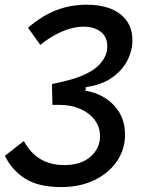

<svg xmlns="http://www.w3.org/2000/svg" viewBox="-36 -547 642 802"><path d="M219.7 234.4Q125 234.4 69.6 199.5Q14.2 164.6 -15.6 104L63.5 42Q117.7 142.6 232.4 142.6Q301.8 142.6 341.8 107.7Q381.8 72.8 381.8 22Q381.8 -17.1 359.1 -46.6Q336.4 -76.2 298.1 -92.5Q259.8 -108.9 212.9 -108.9H183.1L181.6 -168.5L181.2 -195.8Q201.2 -199.7 221.7 -204.8Q242.2 -210 255.4 -213.4Q335.9 -235.8 374 -272.2Q412.1 -308.6 412.1 -353Q412.1 -393.1 384.8 -414.3Q357.4 -435.5 313.5 -435.5Q269.5 -435.5 222.4 -415Q175.3 -394.5 132.3 -359.4L81.1 -431.2Q140.1 -481.9 199.7 -504.6Q259.3 -527.3 324.7 -527.3Q416.5 -527.3 466.8 -487.8Q517.1 -448.2 517.1 -379.4Q517.1 -335 495.4 -293.2Q473.6 -251.5 430.4 -221.7Q387.2 -191.9 322.3 -183.1L321.3 -167.5H325.2Q397 -153.8 441.7 -105.2Q486.3 -56.6 486.3 15.6Q486.3 76.7 452.6 126.2Q418.9 175.8 358.9 205.1Q298.8 234.4 219.7 234.4Z"/></svg>

Font: CaskaydiaCove NFP
Style: Italic
Weight: 400
Italic angle: -10°
Designer: Aaron Bell
Foundry: Saja Typeworks
Version: Version 2111.001; VTT 6.35;Nerd Fonts 3.1.1